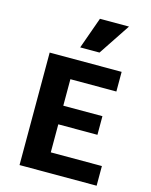

<svg xmlns="http://www.w3.org/2000/svg" viewBox="-133 -1001 851 1085"><g transform="rotate(15 292.5 -458.0)"><path d="M540 0H89V-658H510V-543H241V-115H540ZM137 -279V-388H470V-279ZM248 -731 314 -916H484L361 -731Z"/></g></svg>

Font: Ysabeau Office ExtraBold
Style: Regular
Weight: 800
Designer: Christian Thalmann (Catharsis Fonts)
Version: Version 2.001;gftools[0.9.30]; featfreeze: tnum,lnum,ss02